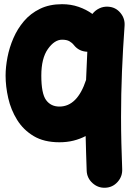

<svg xmlns="http://www.w3.org/2000/svg" viewBox="-20 -592 627 903"><path d="M488.8 -560.5Q523.4 -558.6 545.9 -532Q568.4 -505.4 565.9 -470.7Q558.1 -363.3 553.7 -256.6Q549.3 -149.9 549.3 -42.5Q549.3 19 550.8 80.3Q552.2 141.6 554.7 203.6Q556.2 237.8 533 263.7Q509.8 289.6 475.1 291Q440.9 292.5 415 269Q389.2 245.6 387.7 211.4Q386.2 170.4 385 129.6Q383.8 88.9 382.8 47.9Q356.9 61.5 326.2 69.3Q295.4 77.1 259.3 77.1Q187 77.1 138.2 47.9Q89.4 18.6 60.3 -28.6Q31.2 -75.7 18.8 -130.4Q6.3 -185.1 6.3 -236.3Q6.3 -276.4 15.1 -322.3Q23.9 -368.2 43 -412.4Q62 -456.5 92.8 -492.7Q123.5 -528.8 168 -550.5Q212.4 -572.3 272 -572.3Q313.5 -572.3 349.6 -559.8Q385.7 -547.4 414.6 -526.4Q427.2 -543 446.8 -552.5Q466.3 -562 488.8 -560.5ZM174.3 -236.3Q174.3 -151.9 196.8 -121.3Q219.2 -90.8 259.3 -90.8Q343.8 -90.8 384.8 -216.3Q387.2 -282.2 390.6 -348.6Q351.1 -350.1 327.6 -379.9Q318.8 -391.1 306.2 -398.2Q293.5 -405.3 272 -405.3Q236.3 -405.3 205.3 -361.6Q174.3 -317.9 174.3 -236.3Z"/></svg>

Font: Mikhak-DS1-FD Black
Style: Regular
Weight: 900
Designer: Amin Abedi
Version: Version 3.2